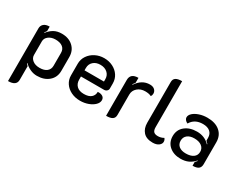

<svg xmlns="http://www.w3.org/2000/svg" viewBox="-99 -1264 2553 2027"><g transform="rotate(30 1177.5 -250.0)"><path d="M66 -433Q66 -467 89.5 -488Q113 -509 160 -509V-454Q155 -447 150 -440.5Q145 -434 140 -427L144 -423Q175 -464 214.5 -486.5Q254 -509 310 -509Q395 -509 447.5 -460.5Q500 -412 500 -333V-166Q500 -87 444.5 -39Q389 9 301 9Q258 9 218 -9.5Q178 -28 149 -58L146 -53Q153 -43 167 -31V136Q167 209 66 209ZM402 -172V-328Q402 -373 371 -397.5Q340 -422 283 -422Q233 -422 199.5 -396.5Q166 -371 166 -333V-167Q166 -129 198.5 -103.5Q231 -78 284 -78Q340 -78 371 -103Q402 -128 402 -172Z M612 -175V-318Q612 -372 641.5 -415.5Q671 -459 720 -484Q769 -509 827 -509Q885 -509 933 -485Q981 -461 1009 -418.5Q1037 -376 1037 -322V-260Q1037 -243 1023.5 -230.5Q1010 -218 991 -218H709V-180Q709 -132 739 -102.5Q769 -73 827 -73Q885 -73 914.5 -98.5Q944 -124 944 -166Q980 -169 1003 -154.5Q1026 -140 1026 -111Q1026 -80 998.5 -52.5Q971 -25 925.5 -8Q880 9 827 9Q766 9 717 -15Q668 -39 640 -81Q612 -123 612 -175ZM946 -293V-322Q946 -369 913 -398.5Q880 -428 827 -428Q774 -428 741.5 -398.5Q709 -369 709 -322V-293Z M1246 -308V-59Q1246 -23 1221.5 -7Q1197 9 1146 9V-428Q1146 -509 1242 -509V-449Q1229 -434 1219 -418L1224 -414Q1287 -509 1383 -509Q1421 -509 1441.5 -490Q1462 -471 1462 -443Q1462 -422 1451 -407Q1423 -422 1377 -422Q1320 -422 1283 -389Q1246 -356 1246 -308Z M1559 -145V-641Q1559 -677 1583.5 -693Q1608 -709 1659 -709V-149Q1659 -111 1674.5 -94.5Q1690 -78 1726 -78Q1763 -78 1796 -97Q1811 -80 1811 -57Q1811 -31 1784.5 -11Q1758 9 1712 9Q1635 9 1597 -33.5Q1559 -76 1559 -145Z M1862 -158Q1862 -235 1918 -281Q1974 -327 2063 -327Q2157 -327 2218 -263L2222 -267Q2209 -281 2195 -293V-327Q2195 -375 2164 -401.5Q2133 -428 2077 -428Q1976 -428 1931 -350Q1912 -358 1900.5 -372.5Q1889 -387 1889 -402Q1889 -430 1916 -454.5Q1943 -479 1988 -494Q2033 -509 2084 -509Q2182 -509 2238 -461Q2294 -413 2294 -330V-64Q2294 -26 2271 -8.5Q2248 9 2200 9V-36Q2221 -59 2223 -62L2219 -66Q2186 -28 2145.5 -9.5Q2105 9 2051 9Q1968 9 1915 -36.5Q1862 -82 1862 -158ZM2197 -158Q2197 -201 2164 -226Q2131 -251 2074 -251Q2021 -251 1990 -226Q1959 -201 1959 -158Q1959 -115 1989 -91Q2019 -67 2072 -67Q2131 -67 2164 -91Q2197 -115 2197 -158Z"/></g></svg>

Font: K2D Medium
Style: Regular
Weight: 500
Designer: Katatrad Aksorn Co.,Ltd.
Foundry: Cadson Demak Co.,Ltd.
Version: Version 1.000; ttfautohint (v1.6)